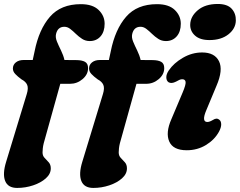

<svg xmlns="http://www.w3.org/2000/svg" viewBox="-31 -744 1209 968"><path d="M34 -398.5Q34 -417.5 49 -429.5Q64 -441.5 88.5 -441.5H134L143.5 -485.5Q165.5 -596 220.8 -659.5Q276 -723 376.5 -723Q436 -723 466.2 -693.8Q496.5 -664.5 496.5 -624.5Q496.5 -584 475.8 -560.5Q455 -537 421.5 -537Q400 -537 383 -548Q366 -559 351.5 -573.2Q337 -587.5 323 -598.2Q309 -609 293.5 -609Q260 -609 251.5 -572.5Q247.5 -555.5 256.2 -534.2Q265 -513 276.8 -489.2Q288.5 -465.5 294 -441.5L353.5 -441Q381.5 -441 397.2 -432.5Q413 -424 413 -400.5Q413 -368.5 385.2 -345Q357.5 -321.5 322 -321.5H273L189.5 -22Q186 -8 184.8 3.8Q183.5 15.5 183.5 24.5Q183.5 41.5 194 52.2Q204.5 63 214.8 74.5Q225 86 225 105Q225 133 200 155.2Q175 177.5 136 190.5Q97 203.5 55.5 203.5Q9 203.5 -5 168.2Q-19 133 0 71.5L104 -270Q113 -299.5 106 -316Q99 -332.5 78 -343.5Q58 -358 46 -370.8Q34 -383.5 34 -398.5ZM418 -398.5Q418 -417.5 433 -429.5Q448 -441.5 472.5 -441.5H518L527.5 -485.5Q549.5 -596 604.8 -659.5Q660 -723 760.5 -723Q820 -723 850.2 -693.8Q880.5 -664.5 880.5 -624.5Q880.5 -584 859.8 -560.5Q839 -537 805.5 -537Q784 -537 767 -548Q750 -559 735.5 -573.2Q721 -587.5 707 -598.2Q693 -609 677.5 -609Q644 -609 635.5 -572.5Q631.5 -555.5 640.2 -534.2Q649 -513 660.8 -489.2Q672.5 -465.5 678 -441.5L737.5 -441Q765.5 -441 781.2 -432.5Q797 -424 797 -400.5Q797 -368.5 769.2 -345Q741.5 -321.5 706 -321.5H657L573.5 -22Q570 -8 568.8 3.8Q567.5 15.5 567.5 24.5Q567.5 41.5 578 52.2Q588.5 63 598.8 74.5Q609 86 609 105Q609 133 584 155.2Q559 177.5 520 190.5Q481 203.5 439.5 203.5Q393 203.5 379 168.2Q365 133 384 71.5L488 -270Q497 -299.5 490 -316Q483 -332.5 462 -343.5Q442 -358 430 -370.8Q418 -383.5 418 -398.5ZM1025 -542Q977 -542 952 -564.8Q927 -587.5 928 -620.5Q929 -661 966.2 -692.5Q1003.5 -724 1067 -724Q1115 -724 1137 -700Q1159 -676 1158 -640Q1157 -599.5 1120.5 -570.8Q1084 -542 1025 -542ZM1009 -188Q984 -129 1014.5 -129Q1025.5 -129 1043 -139.5Q1051.5 -145 1059.2 -145.8Q1067 -146.5 1075 -140Q1084 -133 1084.2 -117.2Q1084.5 -101.5 1073 -80Q1050.5 -39 1007.2 -12.8Q964 13.5 910.5 13.5Q841.5 13.5 822.2 -30.8Q803 -75 833 -143L890 -278Q906.5 -317 904.8 -330.8Q903 -344.5 887.5 -344.5Q880.5 -344.5 873.2 -341.2Q866 -338 856.5 -332.5Q833 -320.5 818.5 -329.5Q808 -337 807.5 -353.5Q807 -370 820 -389Q844.5 -425.5 890.8 -452.5Q937 -479.5 988 -479.5Q1051 -479.5 1073 -435.5Q1095 -391.5 1060.5 -311.5Z"/></svg>

Font: Fraunces 9pt SuperSoft
Style: Bold Italic
Weight: 700
Italic angle: -16°
Version: Version 1.000;[b76b70a41]